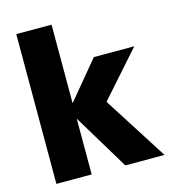

<svg xmlns="http://www.w3.org/2000/svg" viewBox="-109 -817 799 904"><g transform="rotate(-15 290.5 -365.0)"><path d="M226 -730H54V0H226V-272L390 0H581L382 -312L576 -531H379L226 -347Z"/></g></svg>

Font: Geom ExtraBold
Style: Bold
Weight: 800
Version: Version 1.102